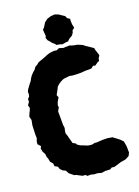

<svg xmlns="http://www.w3.org/2000/svg" viewBox="-131 -939 746 1032"><g transform="rotate(-15 242.0 -423.0)"><path d="M303 21 280 17 262 18 243 15 225 17 215 9 201 10 188 5 167 -4 158 -5 144 -14 131 -23 120 -40 102 -47 90 -58 84 -72 67 -79 64 -95 50 -109 46 -124 39 -139 36 -155 25 -172 20 -191 25 -202 9 -217V-232L14 -250L12 -266L11 -281L9 -322L12 -351L5 -371L11 -390L15 -400L20 -416L14 -432L24 -449L23 -465L32 -476L34 -491L32 -501L37 -515L54 -543L61 -553L69 -571L76 -583L88 -598L98 -608L106 -622L118 -630L129 -641L151 -651L166 -658L183 -667L200 -674L224 -679L240 -678L254 -686L278 -681L293 -683L313 -685L334 -680L356 -678L383 -669L398 -659L406 -655L438 -637L439 -630L450 -604L454 -593L446 -577L445 -564L434 -558L419 -545L407 -547L394 -535L377 -533L360 -532L338 -528L316 -526L286 -525L270 -527L256 -524L240 -521L230 -517L217 -509L206 -500L195 -488L190 -475L182 -457L177 -445L184 -432L173 -408L169 -391L171 -379L162 -358L165 -327L166 -316L169 -282L173 -264L171 -251L170 -235L178 -217L183 -202L188 -189L193 -175L210 -167L213 -161L229 -152L250 -146L269 -140L285 -139L296 -140L307 -144H319L352 -149L381 -151L392 -150L408 -149L429 -136L446 -125L462 -111L464 -102L469 -84L470 -75L473 -47L466 -29L446 -16L416 -8L397 0L376 8L362 7L352 15L324 16ZM277 -701 268 -704 246 -706 238 -715 227 -722 216 -734 206 -743 199 -758 203 -766 199 -791 197 -804 206 -815 218 -839 234 -854 255 -863 278 -867 300 -861 314 -853 331 -844 339 -830 353 -823V-811L356 -790L362 -771L350 -760L347 -746L339 -733L321 -720L311 -708L301 -707Z"/></g></svg>

Font: Winky Rough
Style: Bold
Weight: 700
Designer: Simon Atzbach
Foundry: typofactur
Version: Version 1.206; ttfautohint (v1.8.4.7-5d5b)